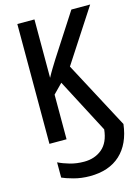

<svg xmlns="http://www.w3.org/2000/svg" viewBox="-139 -789 797 1105"><g transform="rotate(-15 259.5 -237.0)"><path d="M256 240Q205 240 159.5 227.5Q114 215 93 205V114Q123 129 162 140Q201 151 245 151Q309 151 352.5 114.5Q396 78 404 1L235 -322L180 -266V0H78V-714H180V-366Q192 -389 207 -413.5Q222 -438 237 -462L400 -714H512L307 -399L519 0Q505 116 437.5 178Q370 240 256 240Z"/></g></svg>

Font: Noto Sans Condensed Medium
Style: Regular
Weight: 500
Width: 3
Designer: Monotype Design Team
Foundry: Monotype Imaging Inc.
Version: Version 2.013; ttfautohint (v1.8.4.7-5d5b)